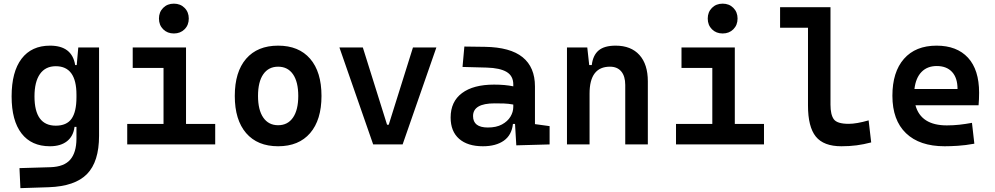

<svg xmlns="http://www.w3.org/2000/svg" viewBox="-20 -771 5313 1025"><path d="M88.9 233.4 84 126.5 250 121.6Q322.3 119.1 355 81.3Q387.7 43.5 388.2 -30.3V-93.8H377.9Q371.6 -43.5 337.4 -16.8Q303.2 9.8 246.6 9.8Q147.9 9.8 95 -58.6Q42 -127 42 -256.3Q42 -387.7 95.2 -457.5Q148.4 -527.3 247.1 -527.3Q364.7 -527.3 381.3 -423.8H389.6L397.9 -517.6H508.8V-45.9Q508.8 92.3 444.6 158Q380.4 223.6 240.2 228.5ZM388.2 -265.6Q388.2 -417.5 277.8 -417.5Q222.7 -417.5 193.4 -376Q164.1 -334.5 164.1 -256.3Q164.1 -100.1 277.8 -100.1Q335.9 -100.1 362.1 -137.2Q388.2 -174.3 388.2 -251.5Z M659.2 0V-109.4H853V-408.2H688.5V-517.6H973.1V-109.4H1128.9V0ZM908.2 -592.3Q873.5 -592.3 851.1 -614.7Q828.6 -637.2 828.6 -671.9Q828.6 -706.5 851.1 -729Q873.5 -751.5 908.2 -751.5Q942.9 -751.5 965.3 -729Q987.8 -706.5 987.8 -671.9Q987.8 -637.2 965.3 -614.7Q942.9 -592.3 908.2 -592.3Z M1464.8 9.8Q1354.5 9.8 1293.9 -60.5Q1233.4 -130.9 1233.4 -258.8Q1233.4 -387.2 1293.9 -457.3Q1354.5 -527.3 1464.8 -527.3Q1575.2 -527.3 1635.7 -457.3Q1696.3 -387.2 1696.3 -258.8Q1696.3 -130.9 1635.7 -60.5Q1575.2 9.8 1464.8 9.8ZM1464.8 -102.5Q1516.1 -102.5 1544.2 -143.3Q1572.3 -184.1 1572.3 -258.8Q1572.3 -334 1544.2 -374.5Q1516.1 -415 1464.8 -415Q1413.6 -415 1385.5 -374.5Q1357.4 -334 1357.4 -258.8Q1357.4 -184.1 1385.5 -143.3Q1413.6 -102.5 1464.8 -102.5Z M1972.2 0 1792 -517.6H1917L2046.4 -105H2055.2L2184.6 -517.6H2309.6L2129.4 0Z M2736.3 4.9 2729.5 -109.4H2718.3Q2711.9 -49.8 2669.7 -20Q2627.4 9.8 2558.1 9.8Q2476.1 9.8 2430.9 -30Q2385.7 -69.8 2385.7 -143.6Q2385.7 -228.5 2446.3 -273.9Q2506.8 -319.3 2617.7 -319.3Q2676.8 -319.3 2720.2 -310.1V-320.3Q2720.2 -365.7 2684.6 -387Q2648.9 -408.2 2578.1 -410.2L2449.2 -413.6L2459 -522.5L2568.4 -521Q2704.1 -519 2770 -465.6Q2835.9 -412.1 2835.9 -309.6V-108.4L2914.1 -97.7V0ZM2720.2 -212.9Q2693.8 -217.8 2670.2 -218.5Q2646.5 -219.2 2620.6 -219.2Q2505.4 -219.2 2505.4 -151.4Q2505.4 -90.3 2584.5 -90.3Q2629.9 -90.3 2659.9 -106.7Q2689.9 -123 2705.1 -148.2Q2720.2 -173.3 2720.2 -200.2Z M3317.9 0V-317.4Q3317.9 -364.3 3296.6 -389.6Q3275.4 -415 3236.3 -415Q3127.4 -415 3127.4 -271.5V0H3006.8V-517.6H3115.2L3125.5 -423.8H3139.2Q3145.5 -476.1 3175.8 -501.7Q3206.1 -527.3 3266.6 -527.3Q3348.6 -527.3 3393.6 -477.5Q3438.5 -427.7 3438.5 -336.9V0Z M3588.9 0V-109.4H3782.7V-408.2H3618.2V-517.6H3902.8V-109.4H4058.6V0ZM3837.9 -592.3Q3803.2 -592.3 3780.8 -614.7Q3758.3 -637.2 3758.3 -671.9Q3758.3 -706.5 3780.8 -729Q3803.2 -751.5 3837.9 -751.5Q3872.6 -751.5 3895 -729Q3917.5 -706.5 3917.5 -671.9Q3917.5 -637.2 3895 -614.7Q3872.6 -592.3 3837.9 -592.3Z M4471.7 9.8Q4377 9.8 4335.2 -42Q4293.5 -93.8 4293.5 -207.5V-623H4144.5V-732.4H4413.6V-212.4Q4413.6 -158.7 4431.4 -134.3Q4449.2 -109.9 4510.7 -109.9Q4552.7 -109.9 4617.2 -128.4L4630.9 -10.7Q4590.3 0 4552.7 4.9Q4515.1 9.8 4471.7 9.8Z M5022.9 9.8Q4889.2 9.8 4816.7 -59.8Q4744.1 -129.4 4744.1 -259.8Q4744.1 -386.7 4805.9 -457Q4867.7 -527.3 4980 -527.3Q5088.4 -527.3 5147.7 -462.9Q5207 -398.4 5207 -275.9Q5207 -240.7 5204.1 -209H4867.2Q4896.5 -101.6 5034.7 -101.6Q5068.8 -101.6 5101.8 -105.2Q5134.8 -108.9 5168.9 -115.2L5181.6 -3.9Q5133.3 4.9 5093.5 7.3Q5053.7 9.8 5022.9 9.8ZM4861.8 -295.9H5091.8Q5091.8 -355.5 5062.5 -387Q5033.2 -418.5 4981 -418.5Q4930.2 -418.5 4899.4 -386.7Q4868.7 -355 4861.8 -295.9Z"/></svg>

Font: Cascadia Code SemiBold
Style: Regular
Weight: 600
Monospace: yes
Designer: Aaron Bell
Foundry: Saja Typeworks
Version: Version 2404.023; ttfautohint (v1.8.4)